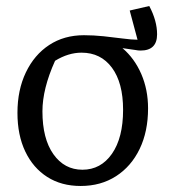

<svg xmlns="http://www.w3.org/2000/svg" viewBox="-20 -609 570 638"><path d="M248 9Q184 9 137 -21Q90 -51 64 -105.5Q38 -160 38 -234Q38 -310 66 -368.5Q94 -427 143.5 -459.5Q193 -492 259 -492Q291 -492 324.5 -488.5Q358 -485 388 -481Q418 -477 437 -477L411 -574L476 -589Q502 -540 502 -495Q502 -441 447 -441Q443 -441 438.5 -441.5Q434 -442 429 -443L387 -449Q427 -415 449.5 -363Q472 -311 472 -249Q472 -172 444 -114Q416 -56 365.5 -23.5Q315 9 248 9ZM254 -45Q315 -45 352 -98Q389 -151 389 -244Q389 -334 352 -384Q315 -434 251 -434Q207 -434 163 -407Q121 -314 121 -239Q121 -148 157.5 -96.5Q194 -45 254 -45Z"/></svg>

Font: Piazzolla
Style: Regular
Weight: 400
Designer: Juan Pablo del Peral
Foundry: Huerta Tipografica
Version: Version 1.330